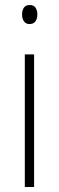

<svg xmlns="http://www.w3.org/2000/svg" viewBox="-20 -746 234 766"><path d="M99 -726Q115 -726 122 -715Q129 -704 129 -689Q129 -671 121 -660.5Q113 -650 98 -650Q83 -650 75.5 -661Q68 -672 68 -688Q68 -704 75 -715Q82 -726 99 -726ZM116 -529V0H79V-529Z"/></svg>

Font: Noto Sans Lao UI Cond ExtLt
Style: Regular
Weight: 200
Width: 3
Designer: Monotype Design Team
Foundry: Monotype Imaging Inc.
Version: Version 2.000; ttfautohint (v1.8.4.7-5d5b)